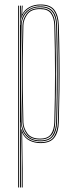

<svg xmlns="http://www.w3.org/2000/svg" viewBox="-20 -625 330 845"><path d="M75.8 200V68.5L73.5 -56.5H75.2Q83.5 -26.5 106.2 -12.9Q129 0.8 158 0.8Q202.8 0.8 218.2 -25.1Q233.8 -51 234.8 -86.2Q237.2 -167.8 237.9 -236.2Q238.5 -304.8 237.8 -371.8Q237 -438.8 234.8 -515.2Q233.8 -552.8 217.4 -577Q201 -601.2 157.8 -601.2Q124 -601.2 101.5 -584.2Q79 -567.2 74.2 -542.5H73.2L76 -600H79.8L79.5 -595.2L77.8 -562.8H78.8Q88 -582.2 109.4 -593.8Q130.8 -605.2 158 -605.2Q202 -605.2 219.8 -580.8Q237.5 -556.2 238.8 -515.2Q241.2 -434 241.9 -365.4Q242.5 -296.8 241.8 -229.9Q241 -163 238.8 -86.2Q237.8 -45.2 220 -20.2Q202.2 4.8 158 4.8Q132.5 4.8 110.2 -6.2Q88 -17.2 78.5 -39.8H77.5L79.8 117V200ZM60 200V-600H64V200ZM68 200V-600H72L71 -514.8H72Q73 -553 96.4 -575Q119.8 -597 157.5 -597Q195.5 -597 212.8 -575.6Q230 -554.2 231 -514.8Q233.2 -440.8 233.9 -371.4Q234.5 -302 233.9 -232.1Q233.2 -162.2 231 -86.2Q230 -48 213.5 -25.5Q197 -3 157.5 -3Q119.2 -3 96.5 -25.6Q73.8 -48.2 72.2 -86.5H71.2L72 8.5V200ZM157.2 -7Q197.2 -7 211.6 -30.2Q226 -53.5 227 -86.5Q230.2 -198.8 230.2 -299.9Q230.2 -401 227 -514.5Q226 -552.8 209.5 -572.9Q193 -593 157 -593Q127.5 -593 109.6 -580.6Q91.8 -568.2 83.6 -550.4Q75.5 -532.5 75 -515.5Q73.5 -441.2 72.8 -373.9Q72 -306.5 72.6 -237Q73.2 -167.5 75.2 -86.5Q75.8 -69 84 -50.6Q92.2 -32.2 110 -19.6Q127.8 -7 157.2 -7ZM156.8 -11Q114.2 -11 97 -36Q79.8 -61 79 -86.5Q77 -161.8 76.2 -230.9Q75.5 -300 76.2 -369.4Q77 -438.8 79 -514.5Q79.8 -540.5 97.5 -564.8Q115.2 -589 156.8 -589Q193 -589 207.5 -568.5Q222 -548 223 -514.5Q225.2 -440.2 225.9 -371Q226.5 -301.8 225.9 -232.1Q225.2 -162.5 223 -86.5Q222 -47.2 205.4 -29.1Q188.8 -11 156.8 -11ZM156.5 -15Q190.8 -15 204.4 -34.8Q218 -54.5 219 -86.5Q222.2 -198.8 222.2 -299.8Q222.2 -400.8 219 -514.2Q218 -546.2 204.2 -565.6Q190.5 -585 156.5 -585Q117 -585 100.4 -562Q83.8 -539 83 -514.2Q81 -439.8 80.2 -369.8Q79.5 -299.8 80.2 -230Q81 -160.2 83 -86.5Q83.8 -61.5 100.4 -38.2Q117 -15 156.5 -15Z"/></svg>

Font: Big Shoulders Inline Thin
Style: Regular
Weight: 100
Designer: Patric King
Foundry: XO Type Co
Version: Version 2.002